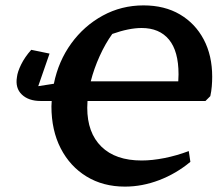

<svg xmlns="http://www.w3.org/2000/svg" viewBox="-20 -682 821 713"><path d="M131 -307Q86 -307 61 -331Q36 -355 43 -396Q45 -415 58.5 -442.5Q72 -470 96 -497L164 -483L122 -362L180 -371Q197 -455 244.5 -520.5Q292 -586 361.5 -624Q431 -662 513 -662Q591 -662 648 -628.5Q705 -595 736.5 -535.5Q768 -476 768 -397Q768 -380 766.5 -361.5Q765 -343 761 -325L743 -307H305Q304 -294 304 -282Q304 -189 356.5 -137.5Q409 -86 506 -86Q545 -86 590.5 -95Q636 -104 681 -121L687 -81Q634 -37 571 -13Q508 11 444 11Q363 11 301.5 -26.5Q240 -64 205.5 -131Q171 -198 171 -287Q171 -297 172 -307ZM506 -578Q459 -578 397 -556Q371 -520 350 -473.5Q329 -427 317 -380H642Q643 -394 643 -406Q643 -492 607.5 -535Q572 -578 506 -578Z"/></svg>

Font: Piazzolla SC SemiBold
Style: Italic
Weight: 600
Italic angle: -11.3°
Designer: Juan Pablo del Peral
Foundry: Huerta Tipografica
Version: Version 1.330